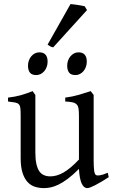

<svg xmlns="http://www.w3.org/2000/svg" viewBox="-20 -923 570 957"><path d="M522 -40Q503.9 -28.3 487.3 -18.3Q470.7 -8.3 456.5 -1Q442.4 6.3 431.6 10.5Q420.9 14.6 415 14.6Q397.9 14.6 387.2 -8.1Q376.5 -30.8 373.5 -81.1Q343.3 -50.8 318.1 -32Q293 -13.2 271.7 -2.9Q250.5 7.3 232.7 11Q214.8 14.6 199.2 14.6Q176.3 14.6 155.3 8.3Q134.3 2 118.2 -14.9Q102.1 -31.7 92.5 -61Q83 -90.3 83 -136.2V-347.2Q83 -370.6 81.5 -383.5Q80.1 -396.5 74 -403.1Q67.9 -409.7 55.2 -412.1Q42.5 -414.6 20 -417V-436.5Q37.6 -438.5 53 -441.4Q68.4 -444.3 82.8 -448.2Q97.2 -452.1 111.8 -457.3Q126.5 -462.4 142.6 -468.8L156.2 -449.7V-163.1Q156.2 -128.9 161.4 -106Q166.5 -83 176 -69.3Q185.5 -55.7 199.5 -49.8Q213.4 -43.9 231 -43.9Q246.6 -43.9 262.9 -48.6Q279.3 -53.2 296.6 -63.2Q314 -73.2 333 -89.1Q352.1 -105 373.5 -127.9V-347.2Q373.5 -369.1 371.3 -382.3Q369.1 -395.5 361.8 -402.8Q354.5 -410.2 341.1 -413.1Q327.6 -416 305.2 -417V-436.5Q340.3 -440.9 372.6 -450.2Q404.8 -459.5 432.1 -468.8L446.8 -449.7V-124Q446.8 -93.8 449 -74.7Q451.2 -55.7 458 -50.8Q463.9 -46.9 478 -49.1Q492.2 -51.3 517.1 -62ZM412.6 -615.7Q412.6 -602.1 408.2 -589.8Q403.8 -577.6 396.2 -568.6Q388.7 -559.6 378.4 -554.2Q368.2 -548.8 356 -548.8Q334 -548.8 324.5 -561Q314.9 -573.2 314.9 -595.7Q314.9 -609.4 319.3 -621.6Q323.7 -633.8 331.5 -642.8Q339.4 -651.9 349.4 -657Q359.4 -662.1 371.1 -662.1Q412.6 -662.1 412.6 -615.7ZM217.3 -615.7Q217.3 -602.1 212.9 -589.8Q208.5 -577.6 200.9 -568.6Q193.4 -559.6 183.1 -554.2Q172.9 -548.8 160.6 -548.8Q138.7 -548.8 129.2 -561Q119.6 -573.2 119.6 -595.7Q119.6 -609.4 124 -621.6Q128.4 -633.8 136.2 -642.8Q144 -651.9 154.1 -657Q164.1 -662.1 175.8 -662.1Q217.3 -662.1 217.3 -615.7ZM245.1 -687Q236.3 -688.5 229.5 -692.4Q222.7 -696.3 217.3 -700.7L331.5 -902.8Q337.4 -902.3 346.9 -901.1Q356.4 -899.9 366.9 -898.4Q377.4 -897 387.2 -895Q397 -893.1 402.3 -891.6L413.6 -872.6Z"/></svg>

Font: Gentium Basic
Style: Regular
Weight: 400
Designer: J. Victor Gaultney and Annie Olsen
Foundry: SIL International
Version: Version 1.100